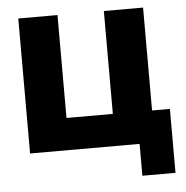

<svg xmlns="http://www.w3.org/2000/svg" viewBox="-49 -578 728 751"><g transform="rotate(-5 315.0 -202.5)"><path d="M50 0V-530H204V-126H386V-530H540V-126H610V125H480V0Z"/></g></svg>

Font: Golos Text VF
Style: Regular
Weight: 400
Designer: A.Korolkova, Vitaly Kuzmin
Foundry: ParaType Ltd
Version: Version 2.003